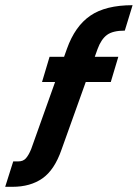

<svg xmlns="http://www.w3.org/2000/svg" viewBox="-41 -720 531 740"><path d="M150 -501H415L386 -404H121ZM217 -532Q248 -619 307 -659.5Q366 -700 470 -700L440 -602Q394 -602 371.5 -585.5Q349 -569 335 -531L196 -143Q169 -65 122.5 -32.5Q76 0 7 0H-21L10 -98H30Q48 -98 58.5 -109.5Q69 -121 79 -145Z"/></svg>

Font: Albert Sans SemiBold
Style: Italic
Weight: 600
Italic angle: -11.25°
Designer: Andreas Rasmussen
Foundry: a.Foundry
Version: Version 1.025